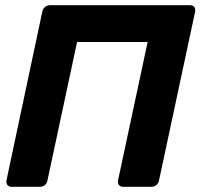

<svg xmlns="http://www.w3.org/2000/svg" viewBox="-20 -720 777 740"><path d="M25 0Q14 0 8.5 -7Q3 -14 5 -25L143 -675Q145 -686 153.5 -693Q162 -700 173 -700H712Q723 -700 728.5 -693Q734 -686 732 -675L593 -25Q591 -14 583 -7Q575 0 564 0H455Q444 0 438.5 -7Q433 -14 435 -25L549 -558H277L163 -25Q161 -14 153 -7Q145 0 134 0Z"/></svg>

Font: Rubik SemiBold
Style: Italic
Weight: 600
Italic angle: -12°
Designer: Hubert and Fischer
Foundry: Hubert and Fischer
Version: Version 2.300;gftools[0.9.30]